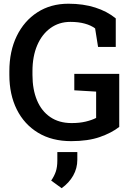

<svg xmlns="http://www.w3.org/2000/svg" viewBox="-20 -741 705 1022"><path d="M358.9 10.3Q256.3 10.3 182.6 -34.4Q108.9 -79.1 69.3 -158.4Q29.8 -237.8 29.8 -342.3V-361.3Q29.8 -468.3 69.1 -549.1Q108.4 -629.9 179.2 -675.5Q250 -721.2 344.2 -721.2Q423.3 -721.2 486.8 -700.9Q550.3 -680.7 596.2 -643.1V-491.2H502L486.3 -589.8Q464.8 -606 431.6 -615.2Q398.4 -624.5 354.5 -624.5Q294.4 -624.5 248.8 -591.6Q203.1 -558.6 178 -499.8Q152.8 -440.9 152.8 -362.3V-342.3Q152.8 -264.6 177 -207Q201.2 -149.4 247.8 -117.7Q294.4 -85.9 361.3 -85.9Q403.8 -85.9 436.3 -93.8Q468.8 -101.6 491.7 -113.3V-253.4L375.5 -260.3V-347.7H614.7V-65.4Q574.2 -33.7 511.5 -11.7Q448.7 10.3 358.9 10.3ZM308.1 260.7 252.4 220.2Q269 196.3 277.1 172.1Q285.2 147.9 285.2 113.8V68.4H391.6V109.4Q391.6 154.8 369.6 193.6Q347.7 232.4 308.1 260.7Z"/></svg>

Font: Roboto Slab LO Medium
Style: Regular
Weight: 500
Designer: Google
Version: Version 2.000